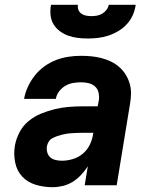

<svg xmlns="http://www.w3.org/2000/svg" viewBox="-20 -770 640 798"><path d="M198 8Q162 8 128.5 -2Q95 -12 72.5 -36Q50 -60 43 -95Q36 -130 42 -165Q47 -193 61 -220Q75 -247 98.5 -266.5Q122 -286 150 -297.5Q178 -309 206.5 -316Q235 -323 263.5 -325.5Q292 -328 320 -328H386L391 -354Q393 -370 389.5 -385.5Q386 -401 374.5 -411Q363 -421 347.5 -424.5Q332 -428 316 -428Q300 -428 283 -425Q266 -422 251 -413Q236 -404 225.5 -390Q215 -376 212 -359H80Q85 -386 96.5 -410.5Q108 -435 125 -456.5Q142 -478 165 -494.5Q188 -511 213 -520.5Q238 -530 264 -534Q290 -538 316 -538Q338 -538 359.5 -536Q381 -534 402 -528.5Q423 -523 441.5 -514Q460 -505 475.5 -491.5Q491 -478 502 -460.5Q513 -443 519 -422.5Q525 -402 524.5 -380Q524 -358 520 -336L465 0H332L345 -79Q333 -60 317 -43Q301 -26 281.5 -14Q262 -2 240.5 3Q219 8 198 8ZM237 -102Q260 -102 283 -109Q306 -116 324.5 -131.5Q343 -147 353.5 -169Q364 -191 367 -214L368 -218H320Q310 -218 299.5 -217.5Q289 -217 279 -216.5Q269 -216 259 -214.5Q249 -213 239 -210.5Q229 -208 218.5 -204.5Q208 -201 198.5 -196Q189 -191 183 -182Q177 -173 175 -162Q173 -149 176.5 -136.5Q180 -124 189 -116Q198 -108 211 -105Q224 -102 237 -102ZM345 -610Q324 -610 303 -612.5Q282 -615 263 -622Q244 -629 228 -641Q212 -653 202 -670Q192 -687 190 -708Q188 -729 192 -750H304Q302 -739 306 -729Q310 -719 318.5 -713Q327 -707 338 -705Q349 -703 360 -703Q372 -703 383 -705Q394 -707 404.5 -713Q415 -719 422.5 -729Q430 -739 432 -750H544Q541 -728 532 -707.5Q523 -687 507.5 -670Q492 -653 472 -641Q452 -629 430.5 -622Q409 -615 387.5 -612.5Q366 -610 345 -610Z"/></svg>

Font: Iosevka Curly XBdExObl
Style: Regular
Weight: 800
Width: 7
Italic angle: -9°
Monospace: yes
Designer: Belleve Invis
Foundry: Belleve Invis
Version: Version 11.1.0; ttfautohint (v1.8.3)